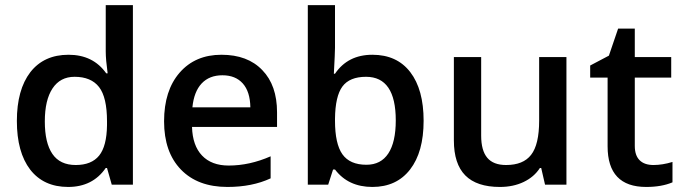

<svg xmlns="http://www.w3.org/2000/svg" viewBox="-20 -728 2695 757"><path d="M396.9 -65.7Q345.3 9.1 248.7 9.1Q152.2 9.1 99.1 -59.2Q46.5 -127.9 46.5 -251Q46.5 -374.1 99.6 -443.4Q153.2 -512.1 250.3 -512.1Q347.3 -512.1 398.9 -438.8H404.4Q396.9 -493.4 396.9 -524.8V-707.8H504V0H420.6L401.9 -65.7ZM401.9 -234.6V-249.7Q401.9 -344.3 370.6 -384.7Q339.2 -425.2 274 -425.2Q217.4 -425.2 187.1 -379.4Q156.7 -333.7 156.7 -249.2Q156.7 -164.8 186.6 -121.1Q216.4 -77.4 278.6 -77.4Q340.7 -77.4 370.8 -114.5Q400.9 -151.7 401.9 -234.6Z M738.6 -304.9H967.1Q966.1 -366.5 937.3 -398.9Q908.5 -431.2 856.9 -431.2Q805.4 -431.2 775 -398.9Q744.7 -366.5 738.6 -304.9ZM876.6 9.1Q759.4 9.1 693.1 -59.7Q626.9 -128.4 626.9 -249.7Q626.9 -371.1 688.3 -441.6Q749.7 -512.1 853.1 -512.1Q956.5 -512.1 1014.2 -451.5Q1072.3 -391.8 1072.3 -285.1V-227.5H737.1Q739.1 -154.2 776.5 -114.8Q814 -75.3 881.7 -75.3Q964.1 -75.3 1047 -111.7V-24.8Q974.2 9.1 876.6 9.1Z M1540.4 -253.3Q1540.4 -425.2 1423.2 -425.2Q1358.4 -425.2 1330.1 -387Q1301.8 -348.8 1300.8 -259.9V-252.3Q1300.8 -160.8 1330.1 -119.6Q1359.5 -78.4 1424.7 -78.4Q1481.8 -78.4 1511.1 -123.1Q1540.4 -167.8 1540.4 -253.3ZM1300.8 -437.3Q1351.4 -512.1 1448.2 -512.1Q1545 -512.1 1597.6 -443.6Q1650.2 -375.1 1650.2 -251.8Q1650.2 -128.4 1596.8 -59.7Q1543.5 9.1 1448.2 9.1Q1352.9 9.1 1300.8 -59.7H1293.2L1274 0H1193.6V-707.8H1300.8V-539.4Q1300.8 -521.2 1296.3 -437.3Z M2213.3 0H2128.9L2113.8 -65.7H2108.7Q2085.9 -30.3 2044.7 -10.6Q2003.5 9.1 1951 9.1Q1859.5 9.1 1814.5 -36.4Q1769.5 -81.9 1769.5 -174.4V-503H1877.1V-193.1Q1877.1 -134.5 1901.2 -105.9Q1925.2 -77.4 1975.2 -77.4Q2043 -77.4 2073.8 -117.3Q2105.7 -157.7 2105.7 -252.3V-503H2213.3Z M2482.8 -152.7Q2482.8 -115.3 2501.8 -96.3Q2520.7 -77.4 2556.4 -77.4Q2592 -77.4 2631.4 -89.5V-9.1Q2588.5 9.1 2527.8 9.1Q2375.6 9.1 2375.6 -151.2V-422.1H2306.9V-469.7L2380.7 -508.6L2417.1 -615.3H2482.8V-503H2626.4V-422.1H2482.8Z"/></svg>

Font: Khula Semibold
Style: Regular
Weight: 600
Designer: Erin McLaughlin, Steve Matteson
Version: Version 1.000;PS 1.0;hotconv 1.0.72;makeotf.lib2.5.5900; ttf